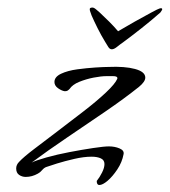

<svg xmlns="http://www.w3.org/2000/svg" viewBox="-20 -486 461 522"><path d="M234 -465Q238 -464 250 -453Q262 -442 276.5 -427.5Q291 -413 301 -401Q321 -413 346 -427Q371 -441 390.5 -451.5Q410 -462 414 -463Q421 -465 421 -461Q421 -459 419 -456.5Q417 -454 416 -452Q391 -430 365 -409.5Q339 -389 316 -372Q306 -365 298 -358.5Q290 -352 284 -352Q278 -352 274 -359L266 -372Q255 -390 245.5 -409Q236 -428 229 -444Q228 -448 226 -452.5Q224 -457 224 -461Q224 -464 227.5 -465Q231 -466 234 -465ZM250 17Q243 17 243 6Q251 -4 257.5 -17Q264 -30 264 -40Q264 -51 254 -55.5Q244 -60 229 -60Q208 -60 182 -54Q156 -48 135 -41.5Q114 -35 106 -32Q100 -30 94.5 -23.5Q89 -17 83 -14Q67 -5 50 -5Q40 -5 32 -10.5Q24 -16 24 -28Q24 -38 32 -46Q44 -59 73 -81Q102 -103 137.5 -130Q173 -157 208 -184Q243 -211 268 -234.5Q293 -258 299 -272V-274Q299 -279 287 -279Q275 -279 270 -279Q255 -279 234.5 -275Q214 -271 195.5 -263.5Q177 -256 169 -244Q166 -241 163.5 -239.5Q161 -238 156 -238Q148 -239 138 -246Q128 -253 128 -263Q128 -277 146 -285.5Q164 -294 190 -297.5Q216 -301 239.5 -302.5Q263 -304 275 -304Q319 -306 347 -298.5Q375 -291 375 -275Q375 -264 358 -250Q318 -218 266 -182.5Q214 -147 161.5 -111.5Q109 -76 66 -44Q78 -50 106.5 -58Q135 -66 169 -72.5Q203 -79 233 -83.5Q263 -88 276 -88Q292 -88 305 -82.5Q318 -77 316 -67Q312 -45 299 -25.5Q286 -6 272.5 5.5Q259 17 250 17Z"/></svg>

Font: Hurricane
Style: Regular
Weight: 400
Designer: Robert E. Leuschke
Foundry: Robert E. Leuschke
Version: Version 1.010; ttfautohint (v1.8.3)